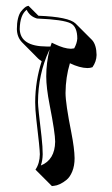

<svg xmlns="http://www.w3.org/2000/svg" viewBox="-20 -582 385 661"><path d="M117.2 -50.8Q117.2 -69.3 105 -171.4Q101.1 -206.5 101.1 -230Q101.6 -304.2 123.5 -371.1Q116.2 -376 111.3 -380.4L55.2 -437Q38.6 -454.6 38.1 -481.9Q38.1 -502.9 42 -518.6Q45.9 -534.2 52 -542Q58.1 -549.8 64 -554.9Q69.8 -560.1 74.2 -561L78.1 -562L112.3 -527.8Q216.8 -523.9 240.2 -501L296.9 -444.3Q312 -427.7 312.5 -392.6Q312 -370.1 298.3 -350.6Q290.5 -347.7 280.8 -347.7Q254.4 -348.1 220.7 -364.3Q206.1 -316.4 205.6 -262.2Q205.6 -225.6 225.6 -125.5Q236.3 -70.8 236.8 -37.6Q236.8 -11.2 228.8 8.3Q220.7 27.8 209.2 37.1Q197.8 46.4 186.3 51.8Q174.8 57.1 166.5 57.6L158.7 58.6L102.1 2Q116.7 -19.5 117.2 -50.8ZM153.8 -421.9Q154.3 -423.3 154.3 -423.8L158.2 -435.1L168.5 -430.2Q200.7 -414.6 224.1 -414.1Q230.5 -414.6 235.4 -415.5Q245.1 -433.1 246.1 -449.2Q246.1 -489.7 223.6 -501.5Q197.8 -514.6 109.9 -518.1H108.9H107.9Q82.5 -525.4 71.8 -548.3Q48.8 -530.8 47.9 -481.9Q49.8 -422.4 140.1 -421.9ZM150.9 -411.6 148.9 -407.7Q111.3 -326.7 110.8 -230Q110.8 -212.4 123 -111.8Q127 -75.7 127 -50.8Q126.5 -28.8 120.6 -12.2Q168.9 -31.7 169.9 -94.2Q169.9 -124 150.9 -220.7Q139.2 -280.3 139.2 -318.8Q139.2 -366.7 150.9 -411.6Z"/></svg>

Font: Linux Biolinum Shadow O
Style: Regular
Weight: 400
Designer: Philipp H. Poll
Foundry: Philipp H. Poll
Version: Version 1.0.4